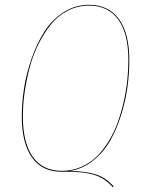

<svg xmlns="http://www.w3.org/2000/svg" viewBox="-20 -710 611 804"><path d="M273.4 5.9Q340.8 6.8 383.3 21Q425.8 35.2 456.1 71.3L452.1 73.7Q420.4 36.6 374.5 22.2Q328.6 7.8 242.2 8.8Q241.2 8.8 240.2 9Q239.3 9.3 238.3 9.3H237.8Q156.7 9.3 114 -50.5Q71.3 -110.4 71.3 -222.7Q71.3 -279.3 80.8 -340.6Q90.3 -401.9 112.3 -464.8Q134.3 -527.8 165.8 -577.4Q197.3 -627 245.8 -658.4Q294.4 -689.9 353 -689.9Q434.1 -689.9 477.8 -630.4Q521.5 -570.8 521.5 -457.5Q521.5 -402.8 513.7 -345.5Q505.9 -288.1 487.1 -228Q468.3 -168 440.7 -119.9Q413.1 -71.8 369.9 -37.4Q326.7 -2.9 273.4 5.9ZM75.7 -222.7Q75.7 -111.8 117.4 -53.2Q159.2 5.4 238.3 5.4Q282.2 5.4 320.3 -11.2Q358.4 -27.8 386.5 -55.9Q414.6 -84 437.3 -122.1Q460 -160.2 474.6 -202.1Q489.3 -244.1 499.3 -289.8Q509.3 -335.4 513.4 -377.2Q517.6 -418.9 517.6 -458Q517.6 -569.8 475.1 -628.2Q432.6 -686.5 353 -686.5Q304.7 -686.5 262.9 -664.8Q221.2 -643.1 191.7 -605.7Q162.1 -568.4 139.2 -521.5Q116.2 -474.6 102.8 -421.9Q89.4 -369.1 82.5 -319.1Q75.7 -269 75.7 -222.7Z"/></svg>

Font: Fira Sans Compressed Four
Style: Italic
Weight: 100
Width: 3
Italic angle: -8°
Designer: Carrois Corporate & Edenspiekermann AG
Foundry: Carrois Corporate GbR & Edenspiekermann AG
Version: Version 4.203;PS 004.203;hotconv 1.0.88;makeotf.lib2.5.64775